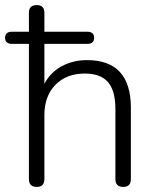

<svg xmlns="http://www.w3.org/2000/svg" viewBox="-34 -731 614 757"><path d="M111 6Q80 6 80 -25V-558H14Q-14 -558 -14 -582Q-14 -606 14 -606H80V-681Q80 -711 111 -711Q141 -711 141 -681V-606H310Q337 -606 337 -582Q337 -558 310 -558H141V-401Q166 -447 210.5 -470.5Q255 -494 309 -494Q482 -494 482 -306V-25Q482 6 452 6Q421 6 421 -25V-301Q421 -373 392 -407Q363 -441 300 -441Q228 -441 184.5 -396.5Q141 -352 141 -277V-25Q141 6 111 6Z"/></svg>

Font: Nunito Light
Style: Regular
Weight: 300
Designer: Vernon Adams
Foundry: Vernon Adams
Version: Version 3.601; ttfautohint (v1.8.2.53-6de2)